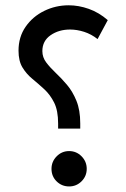

<svg xmlns="http://www.w3.org/2000/svg" viewBox="-20 -688 466 708"><path d="M48.3 -501Q48.3 -551.8 74.5 -589.4Q100.6 -627 142.8 -647.7Q185.1 -668.5 233.4 -668.5Q270 -668.5 307.4 -655.3Q344.7 -642.1 377.4 -613.8L339.8 -543.9Q316.9 -562 290.3 -570.6Q263.7 -579.1 238.3 -579.1Q196.8 -579.1 166.5 -558.1Q136.2 -537.1 136.2 -499.5Q136.2 -476.6 150.4 -457.8Q164.6 -439 185.3 -419.4Q206.1 -399.9 226.8 -375.5Q247.6 -351.1 261.7 -316.7Q275.9 -282.2 275.9 -232.9V-213.9H194.3V-232.9Q194.3 -280.3 179.7 -309.6Q165 -338.9 143.3 -358.9Q121.6 -378.9 99.6 -397Q77.6 -415 63 -439Q48.3 -462.9 48.3 -501ZM169.9 -65.4Q169.9 -92.3 189 -111.6Q208 -130.9 234.9 -130.9Q261.7 -130.9 280.8 -111.6Q299.8 -92.3 299.8 -65.4Q299.8 -38.6 280.8 -19.5Q261.7 -0.5 234.9 -0.5Q208 -0.5 189 -19Q169.9 -37.6 169.9 -65.4Z"/></svg>

Font: Vazirmatn RD UI FD
Style: Regular
Weight: 400
Designer: Saber Rastikerdar
Foundry: Saber Rastikerdar
Version: Version 33.003